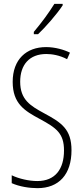

<svg xmlns="http://www.w3.org/2000/svg" viewBox="-20 -969 434 999"><path d="M306 -941V-949H263C231 -898 200 -856 156 -803V-791H178C217 -828 275 -894 306 -941ZM352 -187C352 -297 300 -331 209 -380C137 -419 85 -451 85 -544C85 -632 133 -688 221 -688C249 -688 290 -682 329 -661L344 -695C314 -710 267 -724 220 -724C117 -724 46 -660 46 -543C46 -429 109 -392 187 -350C274 -303 313 -275 313 -186C313 -90 268 -27 174 -27C131 -27 78 -39 41 -57V-16C81 2 133 10 175 10C287 10 352 -62 352 -187Z"/></svg>

Font: Noto Sans Gurmukhi UI ExtraCondensed ExtraLight
Style: Regular
Weight: 200
Width: 2
Designer: Jelle Bosma - Monotype Design Team
Foundry: Monotype Imaging Inc.
Version: Version 2.004